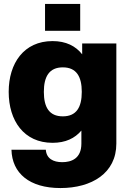

<svg xmlns="http://www.w3.org/2000/svg" viewBox="-20 -740 653 972"><path d="M286 212C444 212 569 137 569 -13V-520H396V-465C363 -507 314 -532 246 -532C101 -532 24 -420 24 -275C24 -129 101 -17 246 -17C312 -17 359 -40 392 -79V-13C392 63 341 81 295 81C250 81 215 63 212 18H38C41 137 129 212 286 212ZM202 -275C202 -352 229 -399 298 -399C367 -399 394 -352 394 -275C394 -197 367 -151 298 -151C229 -151 202 -197 202 -275ZM208 -584H386V-720H208Z"/></svg>

Font: Aspekta 850
Style: Regular
Weight: 850
Designer: Ivo Dolenc
Version: Version 2.000